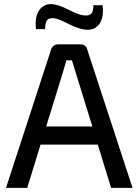

<svg xmlns="http://www.w3.org/2000/svg" viewBox="-20 -903 666 923"><path d="M197 -763H153Q146 -823 169 -854.5Q192 -886 231 -883Q264 -880 310 -856Q356 -832 382 -829Q409 -826 419 -837.5Q429 -849 429 -878H473Q480 -820 458 -788.5Q436 -757 395 -760Q358 -763 310.5 -787.5Q263 -812 242 -815Q216 -818 206.5 -806Q197 -794 197 -763ZM450 -208H175L111 0H9L225 -663Q233 -690 262 -690H364Q394 -690 400 -663L617 0H514ZM424 -295 343 -557Q340 -566 334.5 -585Q329 -604 326 -613H299L283 -557L202 -295Z"/></svg>

Font: Exo 2.0 Medium
Style: Regular
Weight: 500
Designer: Natanael Gama
Version: Version 1.001;PS 001.001;hotconv 1.0.70;makeotf.lib2.5.58329